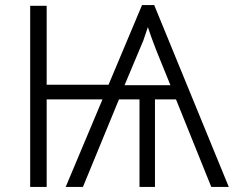

<svg xmlns="http://www.w3.org/2000/svg" viewBox="-20 -737 923 757"><path d="M99 -714H164V-403H408L540 -717H588L882 0H813L674 -345H591V0H530V-345H449L307 0H239L384 -345H164V0H99ZM652 -401 596 -539Q574 -596 563 -630L545 -577L471 -401Z"/></svg>

Font: OpenSansMMV
Style: Light
Weight: 300
Foundry: Ascender Corporation
Version: Version 4.001